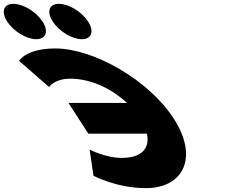

<svg xmlns="http://www.w3.org/2000/svg" viewBox="-482 -980 1206 999"><path d="M-412.3 -960C-463.3 -960 -477.8 -919 -444.7 -868C-411.7 -817 -344.1 -776 -293.1 -776C-242.1 -776 -227.7 -817 -260.7 -868C-293.8 -919 -361.3 -960 -412.3 -960ZM-175.3 -960C-226.3 -960 -240.8 -919 -207.7 -868C-174.7 -817 -107.1 -776 -56.1 -776C-5.1 -776 9.3 -817 -23.7 -868C-56.8 -919 -124.3 -960 -175.3 -960ZM150 -158.4C265.8 -158.4 297 -216.7 282.5 -284.6H-22.3L-125.8 -444.4H179.1C105.9 -512.1 -1 -570.6 -117.1 -570.6C-198.7 -570.6 -226.7 -527.3 -226.7 -527.3L-382.8 -663.3C-382.8 -663.3 -346.4 -727.9 -194.3 -727.9C4.6 -727.9 291.4 -564.7 421.9 -363.2C551.8 -162.6 474.5 -1.1 276.5 -1.1C124.3 -1.1 4.3 -65.7 4.3 -65.7L-15.8 -201.7C-15.8 -201.7 68.4 -158.4 150 -158.4Z"/></svg>

Font: Hussar
Style: BdOpOblSeven
Weight: 700
Foundry: Cannot Into Space Fonts
Version: Version 2.00